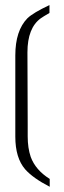

<svg xmlns="http://www.w3.org/2000/svg" viewBox="-20 -712 248 741"><path d="M39.1 -184.6Q39.1 -102.5 77.1 -58.6Q107.4 -24.4 171.9 8.8V-21.5Q117.2 -55.7 98.6 -106.4Q86.9 -140.6 86.9 -185.5V-231.4L85.9 -509.8Q85.9 -604.5 137.7 -641.6Q144.5 -646.5 170.9 -662.1V-692.4Q108.4 -663.1 85.9 -641.6Q39.1 -593.8 39.1 -498Z"/></svg>

Font: Post No Bills Jaffna
Style: Regular
Weight: 400
Designer: Kosala Senevirathne, Siva Puranthara, Lasantha Premarathna, Tharique Azeez
Foundry: Mooniak
Version: Version 1.220 ; ttfautohint (v1.6)